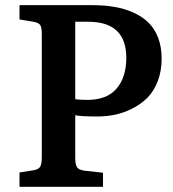

<svg xmlns="http://www.w3.org/2000/svg" viewBox="-20 -720 668 740"><path d="M55.2 0V-55.2L109.9 -64Q129.9 -67.4 135.5 -78.6Q141.1 -89.8 141.1 -115.2V-588.9Q141.1 -613.3 135.3 -623Q129.4 -632.8 107.9 -636.2L55.2 -645V-700.2H334Q380.9 -700.2 420.4 -693.6Q460 -687 494.1 -671.6Q528.3 -656.2 552.2 -632.8Q576.2 -609.4 589.6 -574.2Q603 -539.1 603 -494.1Q603 -445.3 587.6 -406.2Q572.3 -367.2 547.4 -342.5Q522.5 -317.9 489.3 -301.3Q456.1 -284.7 422.9 -277.8Q389.6 -271 355 -271Q292 -271 270 -275.9V-111.8Q270 -85.4 277.1 -75.2Q284.2 -64.9 307.1 -62L377 -54.2V0ZM316.9 -335Q392.1 -335 429.4 -378.7Q466.8 -422.4 466.8 -497.1Q466.8 -636.2 319.8 -636.2H270V-337.9Q284.7 -335 316.9 -335Z"/></svg>

Font: Literata Book SemiBold
Style: Regular
Weight: 600
Designer: Latin by Veronika Burian and Jose Scaglione. Greek by Irene Vlachou. Cyrillic by Vera Evstafieva
Foundry: TypeTogether
Version: Version 2.003;PS 002.003;hotconv 1.0.88;makeotf.lib2.5.64775